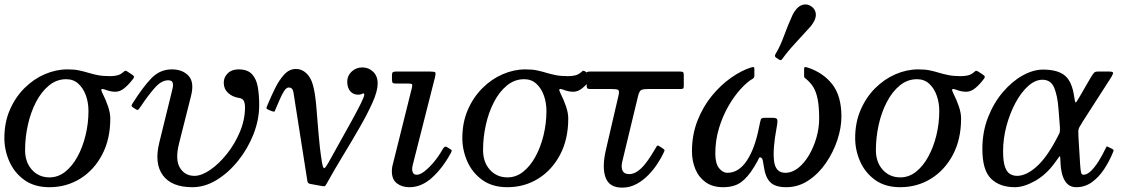

<svg xmlns="http://www.w3.org/2000/svg" viewBox="-22 -848 5172 880"><path d="M287 -530Q319 -530 341 -525.2Q363 -520.5 382.5 -514.5Q402 -508.5 425.2 -503.8Q448.5 -499 482.5 -499Q499.5 -499 513.8 -502.2Q528 -505.5 538 -513.5Q545.5 -519.5 549.2 -522.5Q553 -525.5 562 -520L581 -507.5Q589 -502.5 591.5 -498.5Q594 -494.5 588 -486.5Q568.5 -460.5 548.2 -444Q528 -427.5 507 -427.5Q494.5 -427.5 482.5 -430.2Q470.5 -433 460.5 -437Q446.5 -442 443.2 -439Q440 -436 449 -418Q462.5 -391.5 473 -361Q483.5 -330.5 483.5 -305Q483.5 -210 446.2 -139.2Q409 -68.5 345.8 -29.2Q282.5 10 204.5 10Q135.5 10 89.5 -23.2Q43.5 -56.5 20.8 -108.2Q-2 -160 -2 -215Q-2 -286.5 23 -344.2Q48 -402 89.8 -443.8Q131.5 -485.5 183 -507.8Q234.5 -530 287 -530ZM93 -160Q93 -104.5 124.5 -69.8Q156 -35 205 -35Q244 -35 276.5 -60.5Q309 -86 333 -129.8Q357 -173.5 370.2 -228Q383.5 -282.5 383.5 -340Q383.5 -377 371.8 -410.2Q360 -443.5 337.2 -464.2Q314.5 -485 281.5 -485Q237.5 -485 202.5 -456.2Q167.5 -427.5 143 -380.2Q118.5 -333 105.8 -275.5Q93 -218 93 -160Z M708 -194 764.5 -424Q767 -434 769.8 -447Q772.5 -460 769 -470Q765.5 -480 748.5 -480Q718 -480 687.5 -445.5Q657 -411 623 -360Q618 -352 613.5 -347Q609 -342 602.5 -346L590 -354Q581.5 -359.5 581 -362.8Q580.5 -366 585.5 -374Q633.5 -450 672.5 -490Q711.5 -530 765.5 -530Q815 -530 842.2 -500.5Q869.5 -471 853.5 -408L798.5 -190Q780 -115.5 802.8 -78.8Q825.5 -42 869 -42Q901.5 -42 941.2 -69.2Q981 -96.5 1017.5 -142Q1054 -187.5 1077.5 -243.5Q1101 -299.5 1101 -357Q1101 -373.5 1095.8 -385Q1090.5 -396.5 1074 -399Q1043.5 -403.5 1023.5 -422Q1003.5 -440.5 1003.5 -469Q1003.5 -494 1021.8 -512Q1040 -530 1071.5 -530Q1112.5 -530 1132.8 -508.2Q1153 -486.5 1159.5 -449.5Q1166 -412.5 1166 -367Q1166 -299.5 1139.8 -232.8Q1113.5 -166 1069.2 -111Q1025 -56 970.8 -23Q916.5 10 860 10Q764.5 10 724.5 -44.5Q684.5 -99 708 -194Z M1619.5 -414Q1597 -414 1583.2 -430Q1569.5 -446 1569.5 -474.5Q1569.5 -501 1589.8 -520Q1610 -539 1639 -539Q1667.5 -539 1688.2 -519.2Q1709 -499.5 1709 -465Q1709 -431 1685.8 -378.8Q1662.5 -326.5 1626.2 -263.5Q1590 -200.5 1549.5 -134Q1509 -67.5 1474.5 -5Q1470 2.5 1467.5 4.5Q1465 6.5 1455.5 5L1400.5 -5Q1388.5 -7 1387 -17L1323 -424.5Q1319.5 -447 1301.5 -447Q1291 -447 1281 -432Q1271 -417 1261.5 -395Q1252 -373 1242.5 -351Q1239 -342 1237.2 -338.2Q1235.5 -334.5 1225.5 -338L1211.5 -343.5Q1199 -348.5 1199.2 -352.5Q1199.5 -356.5 1204.5 -368Q1220.5 -406 1239 -443.8Q1257.5 -481.5 1281 -506.8Q1304.5 -532 1334.5 -532Q1361 -532 1382 -512.5Q1403 -493 1412.5 -457.5Q1422.5 -421 1427.5 -363Q1432.5 -305 1437.8 -237.8Q1443 -170.5 1453.5 -105Q1458.5 -75 1464.5 -77.2Q1470.5 -79.5 1482.5 -101Q1512 -154.5 1541.2 -206.5Q1570.5 -258.5 1594.5 -302.5Q1618.5 -346.5 1633 -376Q1647.5 -405.5 1647.5 -414Q1647.5 -420 1644 -420Q1641.5 -420 1635.8 -417Q1630 -414 1619.5 -414Z M1972 -495 1869 -89Q1868 -85 1867.5 -80Q1867 -75 1867 -71Q1867 -63 1871.5 -55Q1876 -47 1888.5 -47Q1903.5 -47 1924.8 -63.8Q1946 -80.5 1968 -107Q1990 -133.5 2006.5 -163.5Q2010.5 -170.5 2015.2 -174.2Q2020 -178 2028 -173L2039.5 -166Q2046 -162.5 2047.8 -159.2Q2049.5 -156 2044.5 -147Q2007 -78 1958.5 -34Q1910 10 1855 10Q1820 10 1797 -7.8Q1774 -25.5 1774 -63Q1774 -67 1774.5 -73.8Q1775 -80.5 1776 -85L1866.5 -448Q1869 -459 1866 -462Q1863 -465 1850.5 -465H1794.5Q1782 -465 1778.2 -468.2Q1774.5 -471.5 1774.5 -484V-504Q1774.5 -514.5 1778.8 -517.2Q1783 -520 1792.5 -520H1950.5Q1970 -520 1973 -516Q1976 -512 1972 -495Z M2386 -530Q2418 -530 2440 -525.2Q2462 -520.5 2481.5 -514.5Q2501 -508.5 2524.2 -503.8Q2547.5 -499 2581.5 -499Q2598.5 -499 2612.8 -502.2Q2627 -505.5 2637 -513.5Q2644.5 -519.5 2648.2 -522.5Q2652 -525.5 2661 -520L2680 -507.5Q2688 -502.5 2690.5 -498.5Q2693 -494.5 2687 -486.5Q2667.5 -460.5 2647.2 -444Q2627 -427.5 2606 -427.5Q2593.5 -427.5 2581.5 -430.2Q2569.5 -433 2559.5 -437Q2545.5 -442 2542.2 -439Q2539 -436 2548 -418Q2561.5 -391.5 2572 -361Q2582.5 -330.5 2582.5 -305Q2582.5 -210 2545.2 -139.2Q2508 -68.5 2444.8 -29.2Q2381.5 10 2303.5 10Q2234.5 10 2188.5 -23.2Q2142.5 -56.5 2119.8 -108.2Q2097 -160 2097 -215Q2097 -286.5 2122 -344.2Q2147 -402 2188.8 -443.8Q2230.5 -485.5 2282 -507.8Q2333.5 -530 2386 -530ZM2192 -160Q2192 -104.5 2223.5 -69.8Q2255 -35 2304 -35Q2343 -35 2375.5 -60.5Q2408 -86 2432 -129.8Q2456 -173.5 2469.2 -228Q2482.5 -282.5 2482.5 -340Q2482.5 -377 2470.8 -410.2Q2459 -443.5 2436.2 -464.2Q2413.5 -485 2380.5 -485Q2336.5 -485 2301.5 -456.2Q2266.5 -427.5 2242 -380.2Q2217.5 -333 2204.8 -275.5Q2192 -218 2192 -160Z M2902.5 -408 2830 -107Q2824 -82 2831.2 -66Q2838.5 -50 2861.5 -50Q2881.5 -50 2899.8 -62.8Q2918 -75.5 2933.2 -94.5Q2948.5 -113.5 2960.5 -132.5Q2972.5 -151.5 2980 -164Q2984 -171 2988 -177.5Q2992 -184 3000 -178L3017.5 -166.5Q3023.5 -162 3023.8 -159.8Q3024 -157.5 3019.5 -147.5Q3009.5 -126 2992 -98.8Q2974.5 -71.5 2950 -46.2Q2925.5 -21 2895.2 -4.5Q2865 12 2829.5 12Q2770.5 12 2753.5 -34.5Q2736.5 -81 2755 -161L2813 -411Q2818 -433 2810.2 -436.5Q2802.5 -440 2780.5 -440H2684.5Q2674 -440 2670.5 -442.5Q2667 -445 2667 -455V-507Q2667 -516.5 2669.8 -518.2Q2672.5 -520 2682 -520H3095.5Q3105.5 -520 3108.8 -517Q3112 -514 3112 -503.5V-452.5Q3112 -443.5 3108.2 -441.8Q3104.5 -440 3095.5 -440H2949Q2927.5 -440 2918 -436Q2908.5 -432 2902.5 -408Z M3519.5 -308Q3536 -308 3539.8 -301.5Q3543.5 -295 3537.5 -263Q3519 -164 3525.8 -110Q3532.5 -56 3577 -56Q3608.5 -56 3636.5 -78.2Q3664.5 -100.5 3686 -137Q3707.5 -173.5 3720 -217.2Q3732.5 -261 3732.5 -304Q3732.5 -359.5 3725.5 -394Q3718.5 -428.5 3705 -449.8Q3691.5 -471 3672 -486.5Q3667 -490.5 3665.2 -492.5Q3663.5 -494.5 3663.5 -500V-531Q3663.5 -539 3666.2 -540.2Q3669 -541.5 3679.5 -538.5Q3751 -515 3792.8 -461.5Q3834.5 -408 3834.5 -314Q3834.5 -262.5 3815.8 -206Q3797 -149.5 3763.2 -100.5Q3729.5 -51.5 3683.2 -20.8Q3637 10 3581.5 10Q3531.5 10 3508.8 -12.5Q3486 -35 3479 -84Q3474.5 -116.5 3470.5 -121.8Q3466.5 -127 3462 -127Q3457.5 -127 3454.8 -119.5Q3452 -112 3435 -84Q3405.5 -35 3374 -12.5Q3342.5 10 3292.5 10Q3244 10 3212.2 -12.8Q3180.5 -35.5 3165 -73Q3149.5 -110.5 3149.5 -154Q3149.5 -231 3175 -295.5Q3200.5 -360 3241.2 -409.5Q3282 -459 3329.2 -492Q3376.5 -525 3419.5 -538.5Q3430 -541.5 3432.8 -540.2Q3435.5 -539 3435.5 -531V-500Q3435.5 -491.5 3427 -486.5Q3403 -473 3373.8 -441.2Q3344.5 -409.5 3317.8 -363.8Q3291 -318 3273.8 -262Q3256.5 -206 3256.5 -144Q3256.5 -99 3273.5 -77.5Q3290.5 -56 3312 -56Q3364 -56 3401 -111.8Q3438 -167.5 3456.5 -263Q3463 -295 3465.5 -301.5Q3468 -308 3484.5 -308ZM3693 -726.5Q3657 -686.5 3622 -648.8Q3587 -611 3562.5 -576.5Q3557.5 -569 3547.5 -575.5L3535 -584Q3526.5 -589.5 3532 -599.5Q3554 -635.5 3571.5 -684Q3589 -732.5 3611 -780.5Q3613.5 -785.5 3615.8 -789Q3618 -792.5 3620.5 -796.5Q3636.5 -820.5 3657 -826Q3677.5 -831.5 3695.5 -819.5Q3714 -807.5 3717 -786.5Q3720 -765.5 3703.5 -741Q3701 -737.5 3698.8 -734Q3696.5 -730.5 3693 -726.5Z M4186.5 -530Q4218.5 -530 4240.5 -525.2Q4262.5 -520.5 4282 -514.5Q4301.5 -508.5 4324.8 -503.8Q4348 -499 4382 -499Q4399 -499 4413.2 -502.2Q4427.5 -505.5 4437.5 -513.5Q4445 -519.5 4448.8 -522.5Q4452.5 -525.5 4461.5 -520L4480.5 -507.5Q4488.5 -502.5 4491 -498.5Q4493.5 -494.5 4487.5 -486.5Q4468 -460.5 4447.8 -444Q4427.5 -427.5 4406.5 -427.5Q4394 -427.5 4382 -430.2Q4370 -433 4360 -437Q4346 -442 4342.8 -439Q4339.5 -436 4348.5 -418Q4362 -391.5 4372.5 -361Q4383 -330.5 4383 -305Q4383 -210 4345.8 -139.2Q4308.5 -68.5 4245.2 -29.2Q4182 10 4104 10Q4035 10 3989 -23.2Q3943 -56.5 3920.2 -108.2Q3897.5 -160 3897.5 -215Q3897.5 -286.5 3922.5 -344.2Q3947.5 -402 3989.2 -443.8Q4031 -485.5 4082.5 -507.8Q4134 -530 4186.5 -530ZM3992.5 -160Q3992.5 -104.5 4024 -69.8Q4055.5 -35 4104.5 -35Q4143.5 -35 4176 -60.5Q4208.5 -86 4232.5 -129.8Q4256.5 -173.5 4269.8 -228Q4283 -282.5 4283 -340Q4283 -377 4271.2 -410.2Q4259.5 -443.5 4236.8 -464.2Q4214 -485 4181 -485Q4137 -485 4102 -456.2Q4067 -427.5 4042.5 -380.2Q4018 -333 4005.2 -275.5Q3992.5 -218 3992.5 -160Z M4944 -47Q4960 -47 4978 -64.2Q4996 -81.5 5013.2 -109Q5030.5 -136.5 5045 -167Q5048 -173.5 5049.5 -175.8Q5051 -178 5057.5 -174.5L5074.5 -166Q5081 -162.5 5081.8 -160.5Q5082.5 -158.5 5080 -152Q5063 -109.5 5038.5 -72.5Q5014 -35.5 4982.2 -12.8Q4950.5 10 4911 10Q4876 10 4858.2 -20.2Q4840.5 -50.5 4838.5 -103.5L4838 -116.5Q4837.5 -136 4833.8 -131Q4830 -126 4811 -100Q4772.5 -47 4721.5 -18.5Q4670.5 10 4629.5 10Q4560.5 10 4520.5 -28.8Q4480.5 -67.5 4480.5 -165Q4480.5 -244 4506.5 -310.2Q4532.5 -376.5 4574.5 -425.8Q4616.5 -475 4665 -502Q4713.5 -529 4758.5 -529Q4826.5 -529 4859.2 -501.2Q4892 -473.5 4901.5 -403.5Q4905 -378 4908.2 -378.2Q4911.5 -378.5 4925.5 -403.5L4978 -494Q4988 -510.5 4993 -515.2Q4998 -520 5009.5 -520H5064Q5082.5 -520 5079.2 -510.2Q5076 -500.5 5061.5 -479L4940 -290Q4929.5 -273.5 4925 -264.8Q4920.5 -256 4920.2 -246.8Q4920 -237.5 4921 -218L4928.5 -96Q4930.5 -66.5 4933 -56.8Q4935.5 -47 4944 -47ZM4756 -482.5Q4722.5 -482.5 4690.2 -453.5Q4658 -424.5 4632.2 -376.5Q4606.5 -328.5 4591 -270.8Q4575.5 -213 4575.5 -155Q4575.5 -108 4584 -83.8Q4592.5 -59.5 4607 -50.8Q4621.5 -42 4639.5 -42Q4680.5 -42 4727 -82.5Q4773.5 -123 4819 -209L4824.5 -219.5Q4833 -235 4834.8 -240.5Q4836.5 -246 4836 -264.5L4829.5 -348Q4825 -409 4809.8 -445.8Q4794.5 -482.5 4756 -482.5Z"/></svg>

Font: Besley
Style: Italic
Weight: 400
Italic angle: -13°
Designer: Owen Earl
Foundry: indestructible type*
Version: Version 4.000; ttfautohint (v1.8.4.7-5d5b)